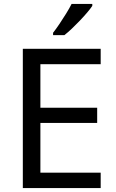

<svg xmlns="http://www.w3.org/2000/svg" viewBox="-20 -964 596 984"><path d="M496 0H97V-714H496V-635H187V-412H478V-334H187V-79H496ZM453 -934Q444 -920 427 -900Q410 -880 389.5 -858.5Q369 -837 348.5 -817.5Q328 -798 310 -784H252V-796Q267 -815 284.5 -841Q302 -867 319 -894.5Q336 -922 347 -944H453Z"/></svg>

Font: Noto Sans Meetei Mayek
Style: Regular
Weight: 400
Designer: Monotype Design Team and Neelakash Kshetrimayum
Foundry: Monotype Imaging Inc.
Version: Version 2.002